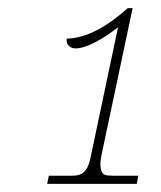

<svg xmlns="http://www.w3.org/2000/svg" viewBox="-20 -839 396 472"><path d="M96 -387H316L320 -407H259C240 -407 232 -409 229 -420C226 -429 226 -442 230 -460L306 -819H294C240 -771 191 -745 144 -744C142 -728 153 -720 166 -720C194 -720 237 -746 269 -771H270L202 -449C194 -413 179 -407 156 -407H100Z"/></svg>

Font: Noto Serif SemiCondensed Thin
Style: Italic
Weight: 100
Width: 4
Italic angle: -12°
Designer: Monotype Design Team
Foundry: Monotype Imaging Inc.
Version: Version 2.013